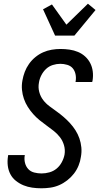

<svg xmlns="http://www.w3.org/2000/svg" viewBox="-20 -1007 540 1035"><path d="M203 8Q178 8 153.5 4.5Q129 1 107 -8Q85 -17 66 -32Q47 -47 36 -68Q25 -89 22 -113.5Q19 -138 23 -164L24 -171H114L113 -167Q110 -147 115 -128Q120 -109 132.5 -95.5Q145 -82 164.5 -77Q184 -72 204 -72Q225 -72 246.5 -78Q268 -84 285 -98Q302 -112 313 -132.5Q324 -153 328 -174Q332 -200 325 -224Q318 -248 303.5 -267Q289 -286 270 -301Q251 -316 231.5 -330Q212 -344 193.5 -359Q175 -374 159 -392Q143 -410 130 -430.5Q117 -451 109 -474Q101 -497 98.5 -522.5Q96 -548 101 -574Q105 -597 113.5 -619.5Q122 -642 136.5 -662.5Q151 -683 170.5 -699Q190 -715 212.5 -725Q235 -735 259 -739Q283 -743 306 -743Q331 -743 355 -739.5Q379 -736 400.5 -727Q422 -718 439 -702.5Q456 -687 466.5 -666.5Q477 -646 480 -622Q483 -598 479 -573L477 -565H387L388 -570Q391 -589 387 -607.5Q383 -626 372 -639Q361 -652 342.5 -657.5Q324 -663 305 -663Q285 -663 264.5 -656.5Q244 -650 228.5 -635.5Q213 -621 203 -601.5Q193 -582 190 -562Q185 -536 191.5 -511.5Q198 -487 212.5 -468Q227 -449 246.5 -434.5Q266 -420 285.5 -406Q305 -392 323 -376.5Q341 -361 357.5 -343Q374 -325 387 -304.5Q400 -284 408 -261Q416 -238 418.5 -212.5Q421 -187 416 -161Q413 -138 403.5 -114.5Q394 -91 378.5 -71Q363 -51 342.5 -35Q322 -19 299 -9Q276 1 251.5 4.5Q227 8 203 8ZM277 -815 212 -957 260 -983 338 -874 454 -987 495 -953 381 -815Z"/></svg>

Font: Iosevka SS18 Medium
Style: Italic
Weight: 500
Italic angle: -9°
Monospace: yes
Designer: Belleve Invis
Foundry: Belleve Invis
Version: Version 25.1.1; ttfautohint (v1.8.4)